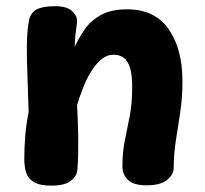

<svg xmlns="http://www.w3.org/2000/svg" viewBox="-20 -581 657 615"><path d="M72.4 -512.9Q77 -540 97 -550.6Q117 -561.2 156.1 -561.2Q193.6 -561.2 210.2 -546.1Q226.8 -531 226.8 -515Q226.8 -506.9 224.8 -494Q222.8 -481.1 221.2 -465.2Q219.6 -449.3 219.3 -431Q231.6 -457.7 250.4 -485.7Q269.3 -513.7 302.1 -532.4Q334.9 -551.1 387.7 -551.1Q475.9 -551.1 520.2 -487.6Q564.4 -424.1 564.4 -320.9Q564.4 -268.3 557.4 -221.8Q550.4 -175.2 543.4 -131.4Q536.4 -87.7 536.4 -43.2Q536.4 -21.9 515.2 -4.7Q493.9 12.6 450 12.6Q406.9 12.6 389.5 -5.1Q372.1 -22.7 372.1 -48.1Q372.1 -93.2 380 -131.6Q387.9 -170 395.7 -210.2Q403.4 -250.3 403.4 -300.3Q403.4 -340.1 396.8 -362.8Q390.1 -385.4 376.8 -395.6Q363.4 -405.8 344.2 -405.8Q322.7 -405.8 304.6 -390.8Q286.6 -375.9 271.9 -352.1Q257.2 -328.2 246.1 -299.7Q234.9 -271.2 226.9 -244.3Q230 -189.3 230.6 -135.3Q231.1 -81.2 228.1 -39.1Q227.1 -18.2 207.5 -2.3Q187.9 13.6 145.1 13.6Q106.4 13.6 87.7 1.7Q68.9 -10.2 63.3 -29.6Q57.8 -49 57.8 -71Q57.8 -106 60.8 -145Q63.8 -184 71.8 -221Q70 -275.7 68.4 -319.9Q66.9 -364.1 66.2 -400Q65.6 -435.9 66.9 -463.7Q68.2 -491.6 72.4 -512.9Z"/></svg>

Font: Playpen Sans
Style: Regular
Weight: 400
Designer: Laura Meseguer, Veronika Burian, José Scaglione, Kostas Bartsokas, Vera Evstafieva, Tom Grace, Yorlmar Campos
Foundry: TypeTogether
Version: Version 2.000